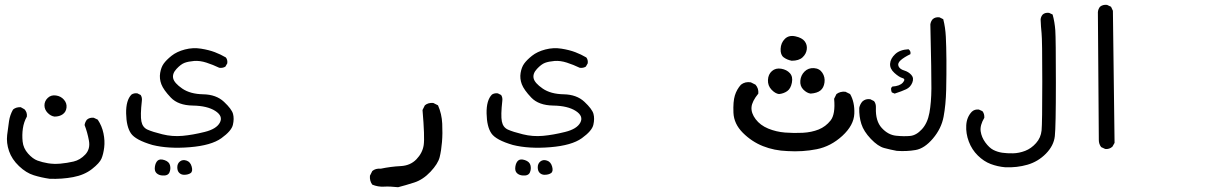

<svg xmlns="http://www.w3.org/2000/svg" viewBox="-20 -451 5040 799"><path d="M186.5 293Q152.3 288.1 120.6 278.3Q88.9 268.6 59.1 240.2Q29.3 211.9 17.6 177.7Q5.9 143.6 9.8 110.8Q13.7 78.1 17.6 52.7Q21.5 27.3 34.2 4.9Q46.9 -5.9 66.4 -4.9L82 3.9Q93.8 16.6 91.8 34.2Q79.1 56.6 75.2 83.5Q71.3 110.4 74.2 138.2Q77.1 166 96.7 188Q116.2 210 136.2 217.3Q156.2 224.6 180.2 228.5Q204.1 232.4 231.4 230Q258.8 227.5 286.1 221.2Q313.5 214.8 335 191.9Q356.4 168.9 350.1 134.3Q343.8 99.6 332 69.3Q334 56.6 341.8 46.9Q353.5 37.1 370.1 39.1L386.7 46.9Q404.3 73.2 410.6 104Q417 134.8 413.6 162.6Q410.2 190.4 402.3 209Q394.5 227.5 362.8 252.4Q331.1 277.3 284.2 286.1Q237.3 294.9 186.5 293ZM207 34.2Q191.4 32.2 178.2 18.6Q165 4.9 165 -12.7Q165 -30.3 178.7 -43.5Q192.4 -56.6 212.9 -53.7Q233.4 -50.8 246.1 -36.1Q258.8 -21.5 256.8 -3.4Q254.9 14.6 241.2 24.4Q227.5 34.2 207 34.2Z M655.3 279.3Q640.6 278.3 631.3 269.5Q622.1 260.7 624.5 243.2Q627 225.6 636.2 217.3Q645.5 209 664.6 215.3Q683.6 221.7 687.5 236.8Q691.4 252 685.1 266.6Q678.7 281.2 655.3 279.3ZM746.1 276.4Q734.4 276.4 726.1 268.6Q717.8 260.7 717.8 245.1Q717.8 229.5 729 220.7Q740.2 211.9 756.3 217.3Q772.5 222.7 777.8 242.7Q783.2 262.7 772.9 269.5Q762.7 276.4 746.1 276.4ZM614.3 152.3Q543.9 131.8 524.9 104Q505.9 76.2 504.9 21Q503.9 -34.2 527.3 -57.6Q538.1 -64.5 551.8 -62.5L565.4 -55.7Q572.3 -44.9 570.3 -31.2Q563.5 29.3 568.4 54.2Q573.2 79.1 593.8 88.4Q614.3 97.7 655.8 107.9Q697.3 118.2 739.7 114.3Q782.2 110.4 831.5 98.1Q880.9 85.9 895 59.1Q909.2 32.2 876 10.7Q842.8 -10.7 782.2 -11.7Q721.7 -12.7 690.9 -44.9Q660.2 -77.1 651.4 -100.6Q642.6 -124 646.5 -147.5Q650.4 -170.9 661.1 -186Q671.9 -201.2 693.8 -218.8Q715.8 -236.3 749.5 -245.1Q783.2 -253.9 816.4 -248.5Q849.6 -243.2 874 -233.9Q898.4 -224.6 919.9 -211.9Q927.7 -202.1 925.8 -187.5L918 -173.8Q907.2 -167 892.6 -168.9Q866.2 -181.6 838.9 -190.4Q811.5 -199.2 787.6 -197.3Q763.7 -195.3 748 -189.5Q732.4 -183.6 714.4 -164.1Q696.3 -144.5 700.7 -125Q705.1 -105.5 738.3 -82.5Q771.5 -59.6 825.7 -58.6Q879.9 -57.6 912.1 -27.3Q944.3 2.9 949.7 22.9Q955.1 43 949.2 68.4Q943.4 93.8 901.4 124Q859.4 154.3 770 161.6Q680.7 168.9 614.3 152.3Z M1636.7 328.1Q1602.5 324.2 1577.6 325.7Q1552.7 327.1 1529.3 317.4Q1517.6 301.8 1519.5 280.3L1529.3 260.7Q1543 249 1564.5 251Q1606.4 242.2 1647 240.2Q1687.5 238.3 1712.9 211.9Q1738.3 185.5 1743.2 152.8Q1748 120.1 1738.3 6.8L1748 -12.7Q1761.7 -24.4 1783.2 -22.5L1802.7 -12.7Q1818.4 22.5 1820.3 63.5Q1822.3 104.5 1819.3 140.1Q1816.4 175.8 1809.6 203.1Q1802.7 230.5 1771.5 263.7Q1740.2 296.9 1703.6 308.6Q1667 320.3 1636.7 328.1Z M2155.3 279.3Q2140.6 278.3 2131.3 269.5Q2122.1 260.7 2124.5 243.2Q2127 225.6 2136.2 217.3Q2145.5 209 2164.6 215.3Q2183.6 221.7 2187.5 236.8Q2191.4 252 2185.1 266.6Q2178.7 281.2 2155.3 279.3ZM2246.1 276.4Q2234.4 276.4 2226.1 268.6Q2217.8 260.7 2217.8 245.1Q2217.8 229.5 2229 220.7Q2240.2 211.9 2256.3 217.3Q2272.5 222.7 2277.8 242.7Q2283.2 262.7 2272.9 269.5Q2262.7 276.4 2246.1 276.4ZM2114.3 152.3Q2043.9 131.8 2024.9 104Q2005.9 76.2 2004.9 21Q2003.9 -34.2 2027.3 -57.6Q2038.1 -64.5 2051.8 -62.5L2065.4 -55.7Q2072.3 -44.9 2070.3 -31.2Q2063.5 29.3 2068.4 54.2Q2073.2 79.1 2093.8 88.4Q2114.3 97.7 2155.8 107.9Q2197.3 118.2 2239.7 114.3Q2282.2 110.4 2331.5 98.1Q2380.9 85.9 2395 59.1Q2409.2 32.2 2376 10.7Q2342.8 -10.7 2282.2 -11.7Q2221.7 -12.7 2190.9 -44.9Q2160.2 -77.1 2151.4 -100.6Q2142.6 -124 2146.5 -147.5Q2150.4 -170.9 2161.1 -186Q2171.9 -201.2 2193.8 -218.8Q2215.8 -236.3 2249.5 -245.1Q2283.2 -253.9 2316.4 -248.5Q2349.6 -243.2 2374 -233.9Q2398.4 -224.6 2419.9 -211.9Q2427.7 -202.1 2425.8 -187.5L2418 -173.8Q2407.2 -167 2392.6 -168.9Q2366.2 -181.6 2338.9 -190.4Q2311.5 -199.2 2287.6 -197.3Q2263.7 -195.3 2248 -189.5Q2232.4 -183.6 2214.4 -164.1Q2196.3 -144.5 2200.7 -125Q2205.1 -105.5 2238.3 -82.5Q2271.5 -59.6 2325.7 -58.6Q2379.9 -57.6 2412.1 -27.3Q2444.3 2.9 2449.7 22.9Q2455.1 43 2449.2 68.4Q2443.4 93.8 2401.4 124Q2359.4 154.3 2270 161.6Q2180.7 168.9 2114.3 152.3Z M3256.8 177.7Q3202.1 175.8 3155.3 157.2Q3108.4 138.7 3071.3 101.6Q3034.2 64.5 3032.2 18.1Q3030.3 -28.3 3038.1 -53.7Q3045.9 -79.1 3063.5 -98.6Q3081.1 -112.3 3104.5 -108.4L3124 -98.6Q3137.7 -83 3135.7 -61.5Q3109.4 -29.3 3107.4 -4.9Q3105.5 19.5 3124.5 44.9Q3143.6 70.3 3176.8 84Q3210 97.7 3247.1 100.6Q3284.2 103.5 3320.8 101.6Q3357.4 99.6 3386.7 87.9Q3416 76.2 3436.5 50.3Q3457 24.4 3451.2 -40L3460.9 -59.6Q3476.6 -71.3 3498 -69.3L3517.6 -59.6Q3537.1 -26.4 3535.2 22Q3533.2 70.3 3485.4 114.3Q3437.5 158.2 3378.9 169.9Q3320.3 181.6 3256.8 177.7ZM3221.7 -59.6Q3206.1 -61.5 3190.4 -78.1Q3174.8 -94.7 3175.8 -118.2Q3176.8 -141.6 3192.4 -155.3Q3208 -168.9 3231 -165Q3253.9 -161.1 3267.1 -146.5Q3280.3 -131.8 3275.4 -106.9Q3270.5 -82 3255.9 -71.8Q3241.2 -61.5 3221.7 -59.6ZM3353.5 -61.5Q3337.9 -63.5 3323.2 -78.1Q3308.6 -92.8 3310.5 -115.2Q3312.5 -137.7 3328.1 -153.3Q3343.8 -168.9 3367.2 -167.5Q3390.6 -166 3402.3 -147.9Q3414.1 -129.9 3411.1 -107.9Q3408.2 -85.9 3394.5 -74.7Q3380.9 -63.5 3353.5 -61.5ZM3274.4 -198.2Q3254.9 -202.1 3241.2 -212.4Q3227.5 -222.7 3228.5 -247.6Q3229.5 -272.5 3246.1 -289.1Q3262.7 -305.7 3290 -299.8Q3317.4 -293.9 3328.6 -279.3Q3339.8 -264.6 3337.4 -245.6Q3335 -226.6 3319.8 -212.4Q3304.7 -198.2 3274.4 -198.2Z M3711.9 176.8Q3685.5 171.9 3659.7 165Q3633.8 158.2 3604 127Q3574.2 95.7 3564.5 64.9Q3554.7 34.2 3555.7 -2Q3558.6 -16.6 3568.4 -28.3Q3582 -41 3601.6 -38.1L3617.2 -30.3Q3626 -19.5 3625 -2Q3623 52.7 3649.4 81.5Q3675.8 110.4 3709 113.8Q3742.2 117.2 3767.6 114.7Q3793 112.3 3816.4 86.9Q3839.8 61.5 3847.7 18.6Q3855.5 -24.4 3856 -83Q3856.4 -141.6 3851.6 -349.6Q3853.5 -362.3 3861.3 -371.1Q3872.1 -380.9 3889.6 -378.9L3905.3 -371.1Q3914.1 -336.9 3916 -298.3Q3918 -259.8 3918.5 -200.7Q3918.9 -141.6 3917.5 -78.1Q3916 -14.6 3906.7 34.7Q3897.5 84 3862.3 125.5Q3827.1 167 3790 173.3Q3752.9 179.7 3711.9 176.8ZM3703.1 -61.5 3691.4 -66.4Q3687.5 -74.2 3688.5 -85L3693.4 -90.8Q3724.6 -92.8 3737.3 -107.4Q3750 -122.1 3735.8 -126Q3721.7 -129.9 3702.1 -147.5Q3682.6 -165 3684.1 -186Q3685.5 -207 3705.1 -225.6Q3724.6 -244.1 3760.7 -246.1Q3771.5 -238.3 3768.6 -225.6Q3742.2 -212.9 3728 -200.2Q3713.9 -187.5 3719.2 -175.3Q3724.6 -163.1 3742.7 -157.7Q3760.7 -152.3 3772.5 -139.2Q3784.2 -126 3776.4 -106.9Q3768.6 -87.9 3751 -79.6Q3733.4 -71.3 3703.1 -61.5Z M4163.1 245.1Q4130.9 242.2 4102.5 231.4Q4074.2 220.7 4049.3 196.3Q4024.4 171.9 4011.7 138.2Q3999 104.5 4001 70.3Q4002.9 36.1 4024.4 13.7Q4036.1 2.9 4053.7 4.9L4068.4 11.7Q4077.1 22.5 4076.2 39.1Q4057.6 70.3 4061 95.2Q4064.5 120.1 4080.6 142.1Q4096.7 164.1 4113.8 172.9Q4130.9 181.6 4150.9 184.6Q4170.9 187.5 4195.8 187Q4220.7 186.5 4246.1 176.8Q4271.5 167 4291.5 144.5Q4311.5 122.1 4314.5 91.8Q4317.4 61.5 4317.4 -111.3Q4317.4 -284.2 4314.5 -312.5Q4311.5 -340.8 4310.5 -370.1Q4311.5 -381.8 4319.3 -390.6Q4329.1 -399.4 4345.7 -397.5L4360.4 -390.6Q4369.1 -359.4 4371.6 -324.7Q4374 -290 4374 -106.9Q4374 76.2 4369.6 115.7Q4365.2 155.3 4332.5 188.5Q4299.8 221.7 4255.9 234.4Q4211.9 247.1 4163.1 245.1Z M4579.1 168.9 4562.5 161.1Q4552.7 148.4 4552.7 131.8L4548.8 -400.4Q4549.8 -413.1 4557.6 -422.9Q4569.3 -432.6 4586.9 -430.7L4603.5 -422.9L4611.3 -406.2L4618.2 143.6L4609.4 159.2Q4596.7 170.9 4579.1 168.9Z"/></svg>

Font: JasonHandwriting4
Style: Regular
Weight: 400
Version: Version 1.01.21